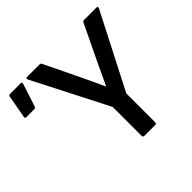

<svg xmlns="http://www.w3.org/2000/svg" viewBox="-159 -832 1009 1009"><g transform="rotate(-45 346.0 -327.5)"><path d="M378 0Q367 0 367 -11V-225L154 -642Q148 -655 161 -655H253Q262 -655 265 -647L366 -438Q379 -410 392.5 -381.5Q406 -353 418 -326H419Q433 -355 446 -383Q459 -411 473 -441L572 -647Q575 -655 585 -655H675Q688 -655 682 -642L468 -225V-11Q468 0 458 0ZM8 -508Q-2 -508 0 -519L23 -646Q25 -655 34 -655H113Q124 -655 120 -643L79 -517Q76 -508 67 -508Z"/></g></svg>

Font: Sofia Sans SemiBold
Style: Regular
Weight: 600
Designer: Botio Nikoltchev, Ani Petrova
Foundry: lettersoup
Version: Version 4.101; ttfautohint (v1.8.4.7-5d5b)